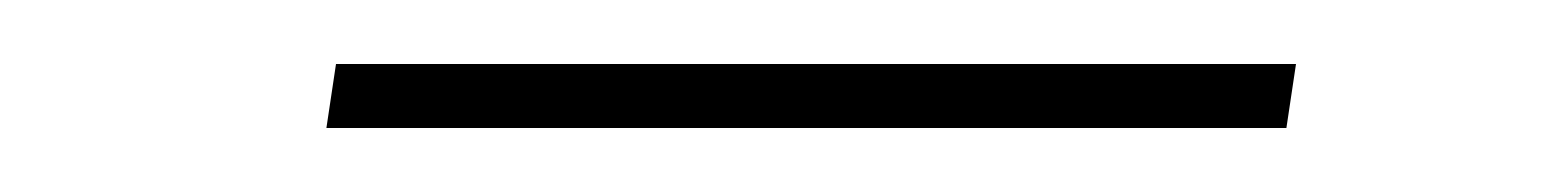

<svg xmlns="http://www.w3.org/2000/svg" viewBox="-20 -339 490 60"><path d="M85 -319H385L382 -299H82Z"/></svg>

Font: Fixel Italic Variable 20240409 Display Thin
Style: Italic
Weight: 100
Italic angle: -10°
Designer: AlfaBravo + MacPaw
Foundry: Kyrylo Tkachov, Marchela Mozhyna, Serhii Makarenko, Maria Weinstein, Zakhar Kryvoshyya
Version: Version 1.211;Glyphs 3.2 (3225)